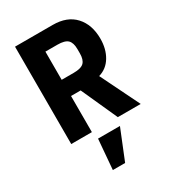

<svg xmlns="http://www.w3.org/2000/svg" viewBox="-229 -811 1058 1192"><g transform="rotate(-30 300.0 -214.5)"><path d="M224 0H76V-698H346Q449 -698 504.5 -637.5Q560 -577 560 -476Q560 -403 528 -349.5Q496 -296 438 -279H437L574 0H410L293 -259H224ZM310 -375Q363 -375 383.5 -395Q404 -415 404 -461V-491Q404 -537 383.5 -557Q363 -577 310 -577H224V-375ZM237 54H394L307 269H219Z"/></g></svg>

Font: Lilex Nerd Font
Style: Bold
Weight: 700
Designer: Mike Abbink, Paul van der Laan, Pieter van Rosmalen, Mikhael Khrustik
Foundry: Mikhael Khrustik
Version: Version 2.400; ttfautohint (v1.8.4.7-5d5b);Nerd Fonts 3.3.0